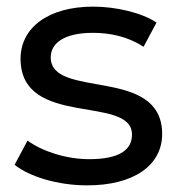

<svg xmlns="http://www.w3.org/2000/svg" viewBox="-20 -554 539 579"><path d="M243 5C383 5 469 -55 469 -150C469 -356 133 -253 133 -381C133 -424 174 -455 260 -455C312 -455 365 -444 413 -413L452 -486C407 -516 329 -534 261 -534C125 -534 42 -470 42 -377C42 -166 378 -270 378 -148C378 -102 340 -74 249 -74C179 -74 107 -98 63 -130L24 -57C69 -21 155 5 243 5Z"/></svg>

Font: Montserrat-Alt1 Med
Style: Regular
Weight: 500
Designer: Differentunic
Foundry: Differentunic
Version: Version 7.222